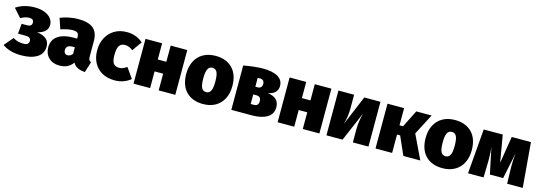

<svg xmlns="http://www.w3.org/2000/svg" viewBox="2 -1372 6197 2211"><g transform="rotate(15 3100.5 -267.0)"><path d="M454 -404Q454 -313 331 -284Q405 -274 442 -242Q479 -210 479 -152Q479 -68 409.5 -24Q340 20 220 20Q84 20 -5 -43L86 -150Q121 -130 149.5 -123Q178 -116 213 -116Q276 -116 276 -165Q276 -212 213 -212H122L133 -332H200Q255 -332 255 -380Q255 -400 242 -411Q229 -422 205 -422Q176 -422 151 -414Q126 -406 100 -390L10 -491Q103 -554 235 -554Q298 -554 347.5 -535.5Q397 -517 425.5 -483Q454 -449 454 -404Z M1020 -111 980 16Q926 12 892 -4.5Q858 -21 836 -58Q784 20 675 20Q596 20 547.5 -27.5Q499 -75 499 -150Q499 -239 565 -286Q631 -333 757 -333H795V-346Q795 -386 779 -400Q763 -414 718 -414Q694 -414 656.5 -406.5Q619 -399 580 -386L537 -512Q586 -532 643.5 -543Q701 -554 748 -554Q874 -554 931 -505.5Q988 -457 988 -357V-173Q988 -145 995 -131.5Q1002 -118 1020 -111ZM795 -151V-230H774Q732 -230 712 -215Q692 -200 692 -169Q692 -146 704 -132.5Q716 -119 736 -119Q754 -119 769.5 -128Q785 -137 795 -151Z M1524 -483 1442 -368Q1396 -405 1348 -405Q1302 -405 1280 -373Q1258 -341 1258 -263Q1258 -188 1280.5 -160.5Q1303 -133 1346 -133Q1369 -133 1389 -140.5Q1409 -148 1439 -167L1524 -46Q1443 20 1335 20Q1248 20 1184 -15.5Q1120 -51 1086 -115.5Q1052 -180 1052 -263Q1052 -347 1086.5 -413Q1121 -479 1184 -516.5Q1247 -554 1330 -554Q1444 -554 1524 -483Z M1856 -199H1754V0H1556V-534H1754V-341H1856V-534H2054V0H1856Z M2663 -266Q2663 -180 2629.5 -115Q2596 -50 2534 -15Q2472 20 2388 20Q2260 20 2186.5 -55Q2113 -130 2113 -268Q2113 -354 2146.5 -419Q2180 -484 2242 -519Q2304 -554 2388 -554Q2516 -554 2589.5 -479Q2663 -404 2663 -266ZM2316 -268Q2316 -189 2333 -155.5Q2350 -122 2388 -122Q2426 -122 2443 -156Q2460 -190 2460 -266Q2460 -345 2443 -378.5Q2426 -412 2388 -412Q2350 -412 2333 -378Q2316 -344 2316 -268Z M3215 -161Q3215 -81 3148.5 -40.5Q3082 0 2968 0H2722V-529Q2861 -554 2954 -554Q3068 -554 3130.5 -517.5Q3193 -481 3193 -409Q3193 -364 3164 -334.5Q3135 -305 3078 -295Q3215 -278 3215 -161ZM2920 -434V-329H2950Q2973 -329 2986.5 -343Q3000 -357 3000 -382Q3000 -407 2987 -421Q2974 -435 2949 -435Q2933 -435 2920 -434ZM3013 -181Q3013 -208 2999.5 -222.5Q2986 -237 2960 -237H2920V-123H2960Q3013 -123 3013 -181Z M3574 -199H3472V0H3274V-534H3472V-341H3574V-534H3772V0H3574Z M4357 0H4171V-160Q4171 -249 4199 -352L4048 0H3856V-534H4043V-370Q4043 -274 4015 -178L4164 -534H4357Z M4838 -286 4975 0H4773L4676 -219H4639V0H4441V-534H4639V-329H4681L4784 -534H4967Z M5517 -266Q5517 -180 5483.5 -115Q5450 -50 5388 -15Q5326 20 5242 20Q5114 20 5040.5 -55Q4967 -130 4967 -268Q4967 -354 5000.5 -419Q5034 -484 5096 -519Q5158 -554 5242 -554Q5370 -554 5443.5 -479Q5517 -404 5517 -266ZM5170 -268Q5170 -189 5187 -155.5Q5204 -122 5242 -122Q5280 -122 5297 -156Q5314 -190 5314 -266Q5314 -345 5297 -378.5Q5280 -412 5242 -412Q5204 -412 5187 -378Q5170 -344 5170 -268Z M6196 0H6010L6006 -154Q6005 -175 6005 -215Q6005 -284 6014 -365L5949 -51H5791L5725 -365Q5734 -299 5734 -221Q5734 -177 5733 -154L5729 0H5544L5588 -534H5815L5870 -212L5922 -534H6151Z"/></g></svg>

Font: FiraGO Heavy
Style: Regular
Weight: 900
Designer: bBox Type
Foundry: bBox Type GmbH
Version: Version 1.001